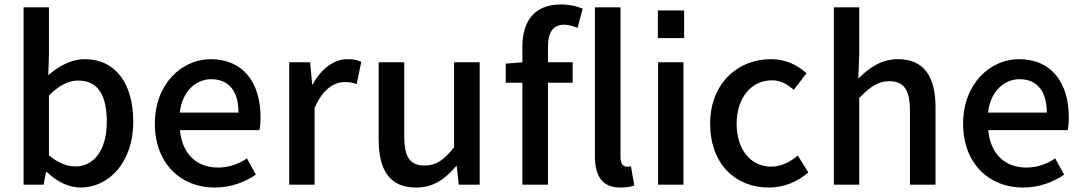

<svg xmlns="http://www.w3.org/2000/svg" viewBox="-20 -830 4867 863"><path d="M342 13C466 13 579 -96 579 -284C579 -453 500 -564 361 -564C301 -564 244 -533 197 -492L200 -586V-797H86V0H176L187 -57H190C237 -12 291 13 342 13ZM320 -82C285 -82 243 -95 200 -132V-401C245 -446 288 -468 331 -468C423 -468 460 -399 460 -282C460 -153 400 -82 320 -82Z M944 13C1016 13 1079 -10 1130 -45L1090 -118C1050 -91 1008 -77 959 -77C863 -77 798 -140 789 -245H1146C1149 -260 1151 -279 1151 -303C1151 -459 1073 -564 927 -564C798 -564 676 -454 676 -274C676 -93 795 13 944 13ZM788 -324C799 -420 861 -474 929 -474C1009 -474 1052 -420 1052 -324Z M1280 0H1394V-343C1429 -430 1483 -461 1528 -461C1551 -461 1564 -459 1583 -452L1604 -552C1587 -560 1569 -564 1542 -564C1482 -564 1425 -523 1386 -451H1383L1374 -550H1280Z M1850 13C1926 13 1979 -23 2030 -83H2033L2042 0H2136V-550H2021V-168C1976 -111 1940 -86 1889 -86C1824 -86 1797 -122 1797 -218V-550H1682V-204C1682 -63 1733 13 1850 13Z M2328 -550 2253 -544V-458H2328V0H2443V-458H2554V-550H2443V-620C2443 -686 2467 -719 2516 -719C2532 -719 2552 -714 2576 -705L2599 -791C2574 -802 2539 -810 2502 -810C2379 -810 2328 -732 2328 -619ZM2816 -83C2805 -80 2803 -81 2796 -81C2783 -81 2769 -92 2769 -123V-797H2654V-129C2654 -40 2685 13 2769 13C2797 13 2816 9 2831 4Z M2937 -783V-659H3055V-783ZM3052 0V-550H2938V0Z M3435 13C3499 13 3562 -10 3613 -55L3566 -131C3533 -103 3493 -81 3446 -81C3354 -81 3291 -158 3291 -274C3291 -391 3358 -469 3449 -469C3488 -469 3517 -453 3548 -426L3605 -501C3565 -536 3516 -564 3444 -564C3299 -564 3172 -458 3172 -274C3172 -93 3286 13 3435 13Z M3728 0H3842V-390C3891 -439 3926 -465 3977 -465C4042 -465 4070 -428 4070 -332V0H4185V-346C4185 -487 4133 -564 4016 -564C3940 -564 3886 -524 3838 -477L3842 -586V-797H3728Z M4577 13C4649 13 4712 -10 4763 -45L4723 -118C4683 -91 4641 -77 4592 -77C4496 -77 4431 -140 4422 -245H4779C4782 -260 4784 -279 4784 -303C4784 -459 4706 -564 4560 -564C4431 -564 4309 -454 4309 -274C4309 -93 4428 13 4577 13ZM4421 -324C4432 -420 4494 -474 4562 -474C4642 -474 4685 -420 4685 -324Z"/></svg>

Font: Spoqa Han Sans Neo Medium
Style: Regular
Weight: 500
Designer: [Spoqa Han Sans Neo] Dong-huui Kim  Younghwa Kang  Yujin Lee  [Noto Sans] Ryoko NISHIZUKA  (kana & ideographs); Paul D. 
Foundry: Spoqa (http://www.spoqa-han-sans.com)
Version: Version 1.000